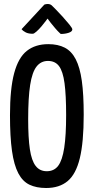

<svg xmlns="http://www.w3.org/2000/svg" viewBox="-20 -931 469 961"><path d="M211 10Q162 10 127.5 -6.5Q93 -23 71.5 -64Q50 -105 40 -175.5Q30 -246 30 -354Q30 -487 51 -565Q72 -643 114.5 -676.5Q157 -710 222 -710Q270 -710 304 -692.5Q338 -675 359 -634.5Q380 -594 389.5 -526.5Q399 -459 399 -357Q399 -219 379.5 -139Q360 -59 318.5 -24.5Q277 10 211 10ZM214 -74Q251 -74 271.5 -101.5Q292 -129 301.5 -191.5Q311 -254 311 -355Q311 -455 303 -514.5Q295 -574 275.5 -600Q256 -626 220 -626Q185 -626 163 -598Q141 -570 131 -506Q121 -442 121 -334Q121 -241 129.5 -184Q138 -127 158.5 -100.5Q179 -74 214 -74ZM284 -761Q284 -761 275.5 -769Q267 -777 256 -790Q245 -803 234.5 -816Q224 -829 218 -838Q218 -838 209.5 -826.5Q201 -815 188 -799.5Q175 -784 162.5 -773Q150 -762 144 -762Q123 -762 109.5 -768.5Q96 -775 88 -785L202 -908Q210 -911 219 -911Q226 -911 232 -908.5Q238 -906 244 -899Q244 -899 259 -884Q274 -869 293 -848Q312 -827 327 -808.5Q342 -790 342 -784Q342 -773 324 -767Q306 -761 284 -761Z"/></svg>

Font: Yanone Kaffeesatz
Style: Regular
Weight: 400
Designer: Yanone (Cyrillic: Daniel Pouzeot, Huerta Tipografica, and Cyreal)
Foundry: Yanone
Version: Version 2.003